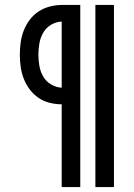

<svg xmlns="http://www.w3.org/2000/svg" viewBox="-20 -755 540 775"><path d="M365 0V-735H440V0ZM229 0V-334Q205 -334 180.5 -340Q156 -346 135.5 -360Q115 -374 100 -394Q85 -414 76 -437Q67 -460 63.5 -485Q60 -510 60 -534Q60 -559 63.5 -584Q67 -609 76 -632Q85 -655 100 -675Q115 -695 135.5 -708.5Q156 -722 180.5 -728.5Q205 -735 229 -735H304V0ZM229 -401V-668Q206 -667 186 -655Q166 -643 154.5 -623Q143 -603 139 -580Q135 -557 135 -534Q135 -511 139 -488.5Q143 -466 154.5 -446Q166 -426 186.5 -414Q207 -402 229 -401Z"/></svg>

Font: Zed Sans
Style: Regular
Weight: 400
Designer: Belleve Invis
Foundry: Belleve Invis
Version: Version 1.0.0; ttfautohint (v1.8.4)